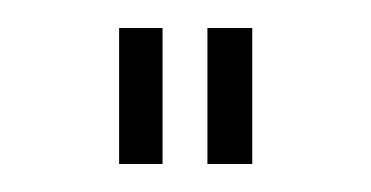

<svg xmlns="http://www.w3.org/2000/svg" viewBox="-20 -732 265 137"><path d="M96 -615H65V-712H96ZM160 -615H128V-712H160Z"/></svg>

Font: Raleway
Style: ExtraLight
Weight: 200
Designer: Matt McInerney, Pablo Impallari, Rodrigo Fuenzalida
Foundry: Matt McInerney, Pablo Impallari, Rodrigo Fuenzalida
Version: Version 2.001